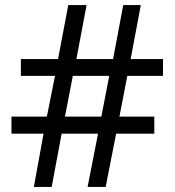

<svg xmlns="http://www.w3.org/2000/svg" viewBox="-20 -734 686 754"><path d="M480 -436 449 -276H586V-209H436L395 0H324L365 -209H222L183 0H113L151 -209H25V-276H164L196 -436H62V-502H208L248 -714H320L280 -502H424L464 -714H533L493 -502H620V-436ZM235 -276H378L409 -436H266Z"/></svg>

Font: Noto Sans Limbu
Style: Regular
Weight: 400
Designer: Monotype Design Team
Foundry: Monotype Imaging Inc.
Version: Version 2.004; ttfautohint (v1.8.4.7-5d5b)